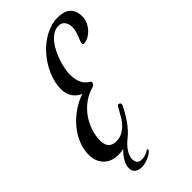

<svg xmlns="http://www.w3.org/2000/svg" viewBox="-367 -856 1211 1211"><g transform="rotate(-45 238.5 -250.0)"><path d="M127 272Q99.6 272 81.3 258.8Q63 245.6 63 217.8Q63 168 124 106.9Q101.1 112.8 76.2 112.8Q47.4 112.8 22.9 103.8Q-1.5 94.7 -19 77.4Q-36.6 60.1 -46.4 35.4Q-56.2 10.7 -56.2 -21Q-56.2 -69.3 -36.9 -116Q-17.6 -162.6 15.6 -202.4Q48.8 -242.2 93 -272.9Q137.2 -303.7 187 -320.8Q171.4 -327.1 157.7 -337.9Q144 -348.6 134 -363Q124 -377.4 118.4 -395.5Q112.8 -413.6 112.8 -435.1Q112.8 -474.6 124.8 -515.1Q136.7 -555.7 157.7 -593Q178.7 -630.4 207.5 -663.1Q236.3 -695.8 270.3 -720Q304.2 -744.1 341.8 -758.1Q379.4 -772 418 -772Q439.5 -772 460.2 -767.3Q481 -762.7 497.1 -750.7Q513.2 -738.8 523.2 -718Q533.2 -697.3 533.2 -665Q533.2 -640.1 522.5 -617.2Q511.7 -594.2 494.9 -576.4Q478 -558.6 457.5 -547.9Q437 -537.1 418 -537.1Q415 -537.1 412.1 -539.8Q409.2 -542.5 409.2 -546.9Q409.2 -555.2 414.1 -567.1Q418.9 -579.1 425 -594Q431.2 -608.9 436 -626Q440.9 -643.1 440.9 -661.1Q440.9 -692.9 426.5 -711.9Q412.1 -731 384.8 -731Q357.9 -731 335 -716.3Q312 -701.7 293.5 -678Q274.9 -654.3 260.7 -625Q246.6 -595.7 237.1 -566.2Q227.5 -536.6 222.7 -509.8Q217.8 -482.9 217.8 -464.8Q217.8 -435.5 222.7 -415.3Q227.5 -395 234.9 -381.6Q242.2 -368.2 250.5 -359.9Q258.8 -351.6 266.1 -346.4Q273.4 -341.3 278.3 -338.1Q283.2 -335 283.2 -331.1Q283.2 -321.3 277.1 -313.5Q271 -305.7 259.8 -304.2Q214.8 -291.5 177.7 -264.2Q140.6 -236.8 114 -199.7Q87.4 -162.6 72.8 -118.9Q58.1 -75.2 58.1 -30.8Q58.1 -10.3 63.7 3.9Q69.3 18.1 78.6 26.6Q87.9 35.2 100.3 39.1Q112.8 43 127 43Q156.7 43 179.7 31.2Q202.6 19.5 220 2.2Q237.3 -15.1 250 -35.4Q262.7 -55.7 272 -73Q281.2 -90.3 288.1 -102.1Q294.9 -113.8 300.8 -113.8Q305.7 -113.8 311.8 -110.6Q317.9 -107.4 317.9 -100.1Q317.9 -98.6 317.4 -96.4Q316.9 -94.2 315.9 -91.8Q304.2 -66.9 290.5 -43Q276.9 -19 261.2 2.9Q245.6 24.9 228 44.4Q210.4 64 190.9 79.1Q155.8 106.9 137 137Q118.2 167 118.2 194.8Q118.2 213.4 127.7 225.6Q137.2 237.8 160.2 237.8Q171.4 237.8 180.9 235.8Q190.4 233.9 198 231Q205.6 228 210.9 225.1Q216.3 222.2 219.2 220.2Q220.7 218.3 222.4 217Q224.1 215.8 227.1 215.8Q229.5 215.8 231.2 218.3Q232.9 220.7 232.9 223.1Q232.9 228 223.4 236.1Q213.9 244.1 198.7 252.2Q183.6 260.3 164.6 266.1Q145.5 272 127 272Z"/></g></svg>

Font: Mervale Script
Style: Regular
Weight: 400
Designer: Astigmatic (AOETI)
Foundry: Astigmatic (AOETI)
Version: Version 1.000